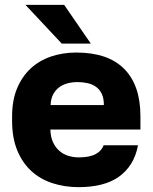

<svg xmlns="http://www.w3.org/2000/svg" viewBox="-20 -760 630 793"><path d="M305 13Q247 13 196.5 -3.5Q146 -20 109 -54Q72 -88 51 -139.5Q30 -191 30 -260V-280Q30 -346 50.5 -395Q71 -444 106.5 -477Q142 -510 190.5 -526.5Q239 -543 295 -543Q426 -543 493 -475.5Q560 -408 560 -280V-225H188Q189 -194 199 -172.5Q209 -151 225 -137Q241 -123 262 -116.5Q283 -110 305 -110Q350 -110 375 -123.5Q400 -137 408 -160H550Q542 -117 522 -84.5Q502 -52 471 -30Q440 -8 398 2.5Q356 13 305 13ZM189 -326H409Q409 -354 400.5 -372Q392 -390 377 -401Q362 -412 342 -416.5Q322 -421 300 -421Q279 -421 259.5 -416Q240 -411 224.5 -399.5Q209 -388 199.5 -370Q190 -352 189 -326ZM235 -580 85 -740H245L355 -580Z"/></svg>

Font: Golos Text VF
Style: Regular
Weight: 400
Designer: A.Korolkova, Vitaly Kuzmin
Foundry: ParaType Ltd
Version: Version 2.003